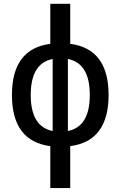

<svg xmlns="http://www.w3.org/2000/svg" viewBox="-20 -752 626 997"><path d="M241.2 224.6V6.8Q42 -19 42 -258.8Q42 -498.5 241.2 -524.4V-732.4H344.7V-524.4Q543.9 -498.5 543.9 -258.8Q543.9 -19 344.7 6.8V224.6ZM253.4 -71.8V-445.8Q139.6 -423.3 139.6 -258.8Q139.6 -94.2 253.4 -71.8ZM332.5 -445.8V-71.8Q446.3 -94.2 446.3 -258.8Q446.3 -423.3 332.5 -445.8Z"/></svg>

Font: Cascadia Code NF
Style: Regular
Weight: 400
Monospace: yes
Designer: Aaron Bell
Foundry: Saja Typeworks
Version: Version 2404.023; ttfautohint (v1.8.4)